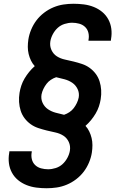

<svg xmlns="http://www.w3.org/2000/svg" viewBox="-20 -851 640 1022"><path d="M228 151Q201 151 173.5 147.5Q146 144 121 134Q96 124 76 107.5Q56 91 43.5 68Q31 45 27.5 18Q24 -9 29 -37L30 -46H149V-42Q145 -22 149.5 -3.5Q154 15 167 27.5Q180 40 198.5 45Q217 50 236 50Q256 50 276.5 43.5Q297 37 312.5 23Q328 9 338.5 -10.5Q349 -30 352 -49Q356 -74 346 -95.5Q336 -117 317 -129Q298 -141 274.5 -146Q251 -151 228.5 -156.5Q206 -162 183.5 -169.5Q161 -177 142.5 -190.5Q124 -204 110.5 -222Q97 -240 90 -262Q83 -284 81.5 -308Q80 -332 84 -357Q87 -376 93.5 -395.5Q100 -415 111 -433.5Q122 -452 135.5 -468.5Q149 -485 165 -499Q153 -512 145 -528.5Q137 -545 132.5 -563.5Q128 -582 128 -601.5Q128 -621 131 -641Q135 -667 146 -693.5Q157 -720 174 -742.5Q191 -765 214.5 -783Q238 -801 264.5 -812Q291 -823 318 -827Q345 -831 371 -831Q399 -831 426.5 -827.5Q454 -824 479 -814Q504 -804 524 -787.5Q544 -771 556.5 -748Q569 -725 572.5 -698Q576 -671 571 -643L570 -634H451V-638Q455 -658 450.5 -676.5Q446 -695 433 -707.5Q420 -720 401.5 -725Q383 -730 364 -730Q344 -730 323.5 -723.5Q303 -717 287.5 -703Q272 -689 261.5 -669.5Q251 -650 248 -631Q244 -606 254 -584.5Q264 -563 283 -551Q302 -539 325.5 -534Q349 -529 371.5 -523.5Q394 -518 416.5 -510.5Q439 -503 457.5 -489.5Q476 -476 489.5 -458Q503 -440 510 -418Q517 -396 518.5 -372Q520 -348 516 -323Q513 -304 506.5 -284.5Q500 -265 489 -246.5Q478 -228 464.5 -211.5Q451 -195 435 -181Q447 -168 455 -151.5Q463 -135 467.5 -116.5Q472 -98 472 -78.5Q472 -59 469 -39Q465 -13 454 13.5Q443 40 426 62.5Q409 85 385.5 103Q362 121 335.5 132Q309 143 282 147Q255 151 228 151ZM321 -240Q336 -245 349.5 -254Q363 -263 372.5 -275.5Q382 -288 389 -302.5Q396 -317 399 -332Q403 -356 393 -377Q383 -398 364.5 -410.5Q346 -423 323.5 -429Q301 -435 279 -440Q264 -435 250.5 -426Q237 -417 227.5 -404.5Q218 -392 211 -377.5Q204 -363 201 -348Q197 -324 207 -303Q217 -282 235.5 -269.5Q254 -257 276.5 -251Q299 -245 321 -240Z"/></svg>

Font: Iosevka Aile Oblique
Style: Bold
Weight: 700
Italic angle: -9°
Designer: Belleve Invis
Foundry: Belleve Invis
Version: Version 31.1.0; ttfautohint (v1.8.4)